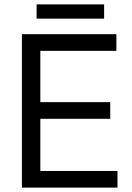

<svg xmlns="http://www.w3.org/2000/svg" viewBox="-20 -856 603 876"><path d="M80 0V-700H511V-624H164V-390H483V-314H164V-76H516V0ZM147 -771V-836H455V-771Z"/></svg>

Font: Space Grotesk
Style: Regular
Weight: 400
Designer: Florian Karsten
Foundry: Florian Karsten
Version: Version 2.000